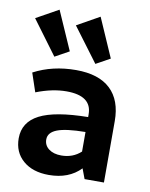

<svg xmlns="http://www.w3.org/2000/svg" viewBox="-86 -825 703 899"><g transform="rotate(10 265.5 -376.0)"><path d="M333 -540 212 -702 319 -762 400 -577ZM138 -540 18 -702 124 -761 205 -577ZM208 10Q131 10 85.5 -29.5Q40 -69 40 -135Q40 -212 113 -249.5Q186 -287 343 -289V-302Q343 -390 223 -390Q156 -390 79 -360L49 -449Q138 -496 250 -496Q358 -496 413.5 -443.5Q469 -391 469 -292V0H377L359 -48Q303 10 208 10ZM168 -152Q168 -124 190.5 -107Q213 -90 250 -90Q305 -90 343 -125V-218Q250 -217 209 -201Q168 -185 168 -152Z"/></g></svg>

Font: Cantarell
Style: Bold
Weight: 700
Designer: Dave Crossland, Nikolaus Waxweiler, Florian Fecher, Jacques Le Bailly, Eben Sorkin, Alexei Vanyashin, Alexios Zavras, Em
Version: Version 0.303